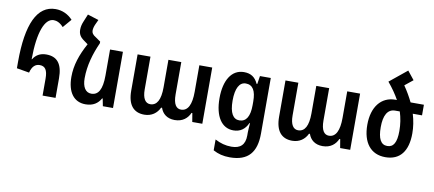

<svg xmlns="http://www.w3.org/2000/svg" viewBox="-84 -1098 3784 1675"><g transform="rotate(10 1808.0 -261.0)"><path d="M310 0H425V-173C425 -301 377 -359 280 -359C224 -359 187 -334 164 -296H161C162 -538 214 -665 292 -665C318 -665 349 -653 379 -619L444 -695C404 -738 352 -763 292 -763C129 -763 48 -588 48 -253V-196L159 -177C173 -233 201 -258 240 -258C288 -258 310 -226 310 -150Z M723 -551 680 -581C650 -599 641 -615 641 -635C641 -651 646 -671 655 -691L675 -734L577 -765L549 -697C539 -673 533 -650 533 -624C533 -585 548 -560 582 -536L619 -509C562 -405 529 -308 529 -205C529 -69 588 10 691 10C758 10 800 -19 826 -66H831L844 0H934V-498H820V-267C820 -142 786 -90 725 -90C673 -90 645 -137 645 -213C645 -327 678 -436 723 -536Z M1212 10C1277 10 1323 -25 1347 -76H1355C1372 -26 1413 10 1481 10C1553 10 1595 -29 1616 -77H1623L1636 0H1725V-498H1611V-262C1611 -152 1582 -89 1520 -89C1478 -89 1451 -125 1451 -212V-498H1337V-254C1337 -145 1307 -89 1247 -89C1205 -89 1178 -127 1178 -208V-498H1064V-177C1064 -51 1117 10 1212 10Z M2011 247C2175 247 2244 160 2244 -4V-497H2148L2137 -425H2131C2105 -482 2066 -507 2006 -507C1897 -507 1834 -406 1834 -246C1834 -85 1897 10 2001 10C2060 10 2103 -19 2129 -77H2134C2132 -47 2129 -17 2129 5V33C2129 115 2088 153 2009 153C1956 153 1911 140 1863 115V211C1907 235 1953 247 2011 247ZM2037 -85C1983 -85 1950 -134 1950 -245C1950 -354 1982 -412 2038 -412C2100 -412 2129 -364 2129 -268V-236C2129 -138 2099 -85 2037 -85Z M2522 10C2587 10 2633 -25 2657 -76H2665C2682 -26 2723 10 2791 10C2863 10 2905 -29 2926 -77H2933L2946 0H3035V-498H2921V-262C2921 -152 2892 -89 2830 -89C2788 -89 2761 -125 2761 -212V-498H2647V-254C2647 -145 2617 -89 2557 -89C2515 -89 2488 -127 2488 -208V-498H2374V-177C2374 -51 2427 10 2522 10Z M3544 -235C3544 -292 3535 -348 3518 -405H3600V-499H3482C3460 -544 3434 -590 3402 -636L3474 -694L3414 -769L3264 -647L3260 -644C3302 -594 3335 -546 3361 -499H3347C3223 -499 3144 -401 3144 -242C3144 -83 3218 10 3347 10C3477 10 3544 -78 3544 -235ZM3362 -405H3403C3420 -351 3429 -296 3429 -236C3429 -134 3402 -89 3347 -89C3289 -89 3263 -141 3263 -242C3263 -345 3295 -405 3362 -405Z"/></g></svg>

Font: Noto Sans Armenian Condensed SemiBold
Style: Regular
Weight: 600
Width: 3
Designer: Monotype Design Team
Foundry: Monotype Imaging Inc.
Version: Version 2.008